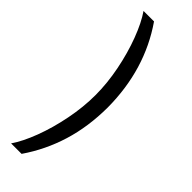

<svg xmlns="http://www.w3.org/2000/svg" viewBox="-310 -749 960 960"><g transform="rotate(45 170.5 -268.5)"><path d="M111.3 199.2H37.1Q70.8 150.4 100.1 72.8Q129.4 -4.9 147.2 -95.2Q165 -185.5 165 -269.5Q165 -353.5 147.2 -443.4Q129.4 -533.2 100.1 -610.8Q70.8 -688.5 37.1 -737.3H111.3Q250.5 -536.1 252 -269.5Q251.5 -133.3 215.8 -17.1Q180.2 99.1 111.3 199.2Z"/></g></svg>

Font: Pretendard Std
Style: Regular
Weight: 400
Designer: Base glyphs from Inter by Rasmus Andersson; Hangeul glyphs from Noto Sans CJK(Source Han Sans) by Jang Soo-young and Kan
Foundry: Kil Hyung-jin
Version: Version 1.309